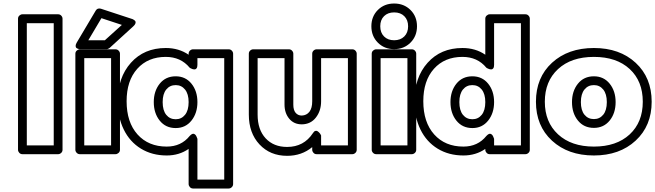

<svg xmlns="http://www.w3.org/2000/svg" viewBox="-20 -848 3709 1087"><path d="M82 0V-742.2Q82 -752.9 89.8 -760Q97.7 -767.1 106.9 -767.1H309.1Q319.8 -767.1 326.9 -759.3Q334 -751.5 334 -742.2V0Q334 10.7 326.2 17.8Q318.4 24.9 309.1 24.9H106.9Q96.2 24.9 89.1 17.1Q82 9.3 82 0ZM131.8 -24.9H284.2V-716.8H131.8Z M406.7 0V-543.9Q406.7 -554.7 414.8 -561.8Q422.9 -568.8 432.1 -568.8H633.8Q644.5 -568.8 651.9 -561Q659.2 -553.2 659.2 -543.9V0Q659.2 10.7 651.1 17.8Q643.1 24.9 633.8 24.9H432.1Q421.4 24.9 414.1 17.1Q406.7 9.3 406.7 0ZM415 -607.9 522 -788.1Q531.2 -803.7 550.8 -798.8L726.1 -741.2Q728 -740.7 730.7 -739.7Q733.4 -738.8 738.8 -735.1Q744.1 -731.4 746.6 -727.3Q749 -723.1 746.8 -715.6Q744.6 -708 734.9 -699.2L601.1 -577.1Q591.8 -569.8 584 -569.8H436Q434.1 -569.8 431.2 -569.8Q428.2 -569.8 421.9 -571.8Q415.5 -573.7 411.9 -577.1Q408.2 -580.6 408.2 -588.6Q408.2 -596.7 415 -607.9ZM457 -24.9H608.9V-519H457ZM480 -620.1H573.7L669.9 -707L554.2 -745.1Z M646.5 -274.9Q646.5 -409.2 721.2 -492.7Q795.9 -576.2 918.5 -576.2Q992.7 -576.2 1047.9 -538.1V-543.9Q1047.9 -554.7 1055.7 -561.8Q1063.5 -568.8 1072.8 -568.8H1274.9Q1285.6 -568.8 1292.7 -561Q1299.8 -553.2 1299.8 -543.9V193.8Q1299.8 204.6 1292 211.9Q1284.2 219.2 1274.9 219.2H1072.8Q1062 219.2 1054.9 211.2Q1047.9 203.1 1047.9 193.8V-4.9Q994.1 32.2 923.8 32.2Q841.3 32.2 778.1 -6.3Q714.8 -44.9 680.7 -114.7Q646.5 -184.6 646.5 -274.9ZM696.8 -274.9Q696.8 -155.8 758.5 -86.9Q820.3 -18.1 923.8 -18.1Q1005.4 -18.1 1053.7 -78.1Q1068.4 -93.8 1078.1 -90.1Q1087.9 -86.4 1092.8 -74.2L1097.7 -62V168.9H1249.5V-519H1097.7V-481Q1097.7 -467.8 1093 -461.4Q1088.4 -455.1 1082 -455.1Q1075.7 -455.1 1069.3 -457Q1063 -459 1058.1 -461.9L1053.7 -464.8Q1003.4 -525.9 918.5 -525.9Q817.4 -525.9 757.1 -458.5Q696.8 -391.1 696.8 -274.9ZM850.6 -270Q850.6 -332.5 884.3 -374.3Q918 -416 974.6 -416Q1030.3 -416 1064 -374.3Q1097.7 -332.5 1097.7 -270Q1097.7 -207.5 1064 -165.3Q1030.3 -123 974.6 -123Q918 -123 884.3 -165Q850.6 -207 850.6 -270ZM900.9 -270Q900.9 -223.1 921.1 -198Q941.4 -172.9 974.6 -172.9Q1007.3 -172.9 1027.6 -198Q1047.9 -223.1 1047.9 -270Q1047.9 -315.9 1027.6 -341.1Q1007.3 -366.2 974.6 -366.2Q941.4 -366.2 921.1 -341.1Q900.9 -315.9 900.9 -270Z M1388.7 -199.2V-543.9Q1388.7 -554.7 1396.5 -561.8Q1404.3 -568.8 1413.6 -568.8H1615.7Q1626.5 -568.8 1633.5 -561Q1640.6 -553.2 1640.6 -543.9V-255.9Q1640.6 -224.6 1653.8 -209.2Q1667 -193.8 1688.5 -193.8Q1715.8 -194.8 1731.7 -215.1Q1747.6 -235.4 1747.6 -274.9V-543.9Q1747.6 -554.7 1755.4 -561.8Q1763.2 -568.8 1772.5 -568.8H1974.6Q1985.4 -568.8 1992.4 -561Q1999.5 -553.2 1999.5 -543.9V0Q1999.5 10.7 1991.7 17.8Q1983.9 24.9 1974.6 24.9H1772.5Q1761.7 24.9 1754.6 17.1Q1747.6 9.3 1747.6 0V-15.1Q1688 34.2 1605.5 34.2Q1509.3 34.2 1449 -30.5Q1388.7 -95.2 1388.7 -199.2ZM1438.5 -199.2Q1438.5 -113.8 1483.9 -64.9Q1529.3 -16.1 1605.5 -16.1Q1700.2 -16.1 1751.5 -94.2Q1757.8 -104.5 1764.9 -106.7Q1772 -108.9 1777.6 -105.2Q1783.2 -101.6 1788.1 -96.2Q1793 -90.8 1795.4 -85.9L1797.9 -81.1V-24.9H1949.7V-519H1797.9V-274.9Q1797.9 -220.2 1768.3 -182.4Q1738.8 -144.5 1688.5 -144Q1644 -144 1617.4 -176Q1590.8 -208 1590.8 -255.9V-519H1438.5Z M2119.1 -606.7Q2082.5 -643.6 2082.5 -699.2Q2082.5 -754.9 2119.1 -791.5Q2155.8 -828.1 2211.4 -828.1Q2267.1 -828.1 2304 -791.5Q2340.8 -754.9 2340.8 -699.2Q2340.8 -643.6 2304 -606.7Q2267.1 -569.8 2211.4 -569.8Q2155.8 -569.8 2119.1 -606.7ZM2084.5 0V-543.9Q2084.5 -554.7 2092.5 -561.8Q2100.6 -568.8 2109.9 -568.8H2311.5Q2322.3 -568.8 2329.3 -561Q2336.4 -553.2 2336.4 -543.9V0Q2336.4 10.7 2328.6 17.8Q2320.8 24.9 2311.5 24.9H2109.9Q2099.1 24.9 2091.8 17.1Q2084.5 9.3 2084.5 0ZM2290.5 -699.2Q2290.5 -734.9 2269 -756.3Q2247.6 -777.8 2211.4 -777.8Q2175.8 -777.8 2154.3 -756.6Q2132.8 -735.4 2132.8 -699.2Q2132.8 -663.1 2154.3 -641.6Q2175.8 -620.1 2211.4 -620.1Q2247.1 -620.1 2268.8 -641.6Q2290.5 -663.1 2290.5 -699.2ZM2134.8 -24.9H2286.6V-519H2134.8Z M2326.2 -274.9Q2326.2 -409.2 2400.9 -492.7Q2475.6 -576.2 2598.1 -576.2Q2672.4 -576.2 2727.5 -538.1V-742.2Q2727.5 -752.9 2735.4 -760Q2743.2 -767.1 2752.4 -767.1H2954.6Q2965.3 -767.1 2972.4 -759.3Q2979.5 -751.5 2979.5 -742.2V0Q2979.5 10.7 2971.7 17.8Q2963.9 24.9 2954.6 24.9H2752.4Q2741.7 24.9 2734.6 17.1Q2727.5 9.3 2727.5 0V-4.9Q2673.8 32.2 2603.5 32.2Q2521 32.2 2457.8 -6.3Q2394.5 -44.9 2360.4 -114.7Q2326.2 -184.6 2326.2 -274.9ZM2376.5 -274.9Q2376.5 -155.8 2438.2 -86.9Q2500 -18.1 2603.5 -18.1Q2685.1 -18.1 2733.4 -78.1Q2748 -93.8 2757.8 -90.1Q2767.6 -86.4 2772.5 -74.2L2777.3 -62V-24.9H2929.2V-716.8H2777.3V-481Q2777.3 -467.8 2772.7 -461.4Q2768.1 -455.1 2761.7 -455.1Q2755.4 -455.1 2749 -457Q2742.7 -459 2737.8 -461.9L2733.4 -464.8Q2683.1 -525.9 2598.1 -525.9Q2497.1 -525.9 2436.8 -458.5Q2376.5 -391.1 2376.5 -274.9ZM2530.3 -270Q2530.3 -332.5 2564 -374.3Q2597.7 -416 2654.3 -416Q2710 -416 2743.7 -374.3Q2777.3 -332.5 2777.3 -270Q2777.3 -207.5 2743.7 -165.3Q2710 -123 2654.3 -123Q2597.7 -123 2564 -165Q2530.3 -207 2530.3 -270ZM2580.6 -270Q2580.6 -223.1 2600.8 -198Q2621.1 -172.9 2654.3 -172.9Q2687 -172.9 2707.3 -198Q2727.5 -223.1 2727.5 -270Q2727.5 -315.9 2707.3 -341.1Q2687 -366.2 2654.3 -366.2Q2621.1 -366.2 2600.8 -341.1Q2580.6 -315.9 2580.6 -270Z M3014.2 -272Q3014.2 -409.2 3105.2 -492.7Q3196.3 -576.2 3342.3 -576.2Q3488.3 -576.2 3578.9 -492.4Q3669.4 -408.7 3669.4 -272Q3669.4 -135.7 3578.6 -51.8Q3487.8 32.2 3342.3 32.2Q3196.3 32.2 3105.2 -51.5Q3014.2 -135.3 3014.2 -272ZM3064.5 -272Q3064.5 -156.7 3139.4 -87.4Q3214.4 -18.1 3342.3 -18.1Q3470.2 -18.1 3544.7 -86.9Q3619.1 -155.8 3619.1 -272Q3619.1 -388.7 3544.9 -457.3Q3470.7 -525.9 3342.3 -525.9Q3213.9 -525.9 3139.2 -456.8Q3064.5 -387.7 3064.5 -272ZM3218.3 -270Q3218.3 -332.5 3252 -374.3Q3285.6 -416 3342.3 -416Q3397.9 -416 3431.6 -374.3Q3465.3 -332.5 3465.3 -270Q3465.3 -207 3431.6 -165.5Q3397.9 -124 3342.3 -124Q3285.6 -124 3252 -165.5Q3218.3 -207 3218.3 -270ZM3268.6 -270Q3268.6 -223.6 3288.8 -198.7Q3309.1 -173.8 3342.3 -173.8Q3375 -173.8 3395.3 -198.7Q3415.5 -223.6 3415.5 -270Q3415.5 -315.9 3395.3 -341.1Q3375 -366.2 3342.3 -366.2Q3309.1 -366.2 3288.8 -341.1Q3268.6 -315.9 3268.6 -270Z"/></svg>

Font: Trueno ExtraBold Outline
Style: Regular
Weight: 800
Width: 6
Designer: Julieta Ulanovsky
Foundry: Julieta Ulanovsky
Version: Version 3.001b | FøM Fix